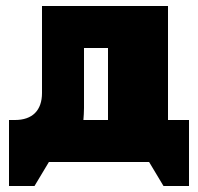

<svg xmlns="http://www.w3.org/2000/svg" viewBox="-20 -540 660 640"><path d="M120 -520V-230C120 -172 88 -140 30 -140H10V80H95L143 0H477L525 80H610V-140H540V-520ZM260 -380H340V-140H258C259 -153 260 -166 260 -180Z"/></svg>

Font: MikodacsPCS
Style: Regular
Weight: 900
Designer: gluk (gluksza@wp.pl)
Foundry: gluk (gluksza@wp.pl)
Version: Version 0.27